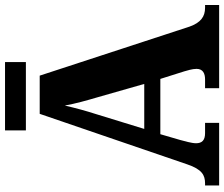

<svg xmlns="http://www.w3.org/2000/svg" viewBox="-84 -808 892 764"><g transform="rotate(-90 362.0 -426.0)"><path d="M225 -769H497V-852H225ZM6 0H255V-56H214C185 -56 174 -69 174 -92C174 -110 183 -139 187 -155L210 -234H430L460 -139C463 -128 470 -107 470 -90C470 -64 451 -56 428 -56H393V0H724V-56H713C678 -56 654 -73 638 -118L443 -714H291L90 -127C70 -68 47 -56 14 -56H6ZM231 -298 290 -490C303 -530 314 -571 324 -614C332 -570 344 -528 356 -487L410 -298Z"/></g></svg>

Font: Noto Serif Sinhala SemiCondensed ExtraBold
Style: Regular
Weight: 800
Width: 4
Designer: Jelle Bosma - Monotype Design Team
Foundry: Monotype Imaging Inc.
Version: Version 2.007